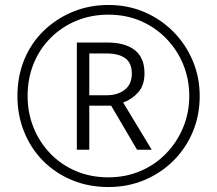

<svg xmlns="http://www.w3.org/2000/svg" viewBox="-20 -743 872 772"><path d="M416 9Q336 9 269 -19Q202 -47 153 -96.5Q104 -146 77 -213Q50 -280 50 -357Q50 -436 77.5 -503Q105 -570 155.5 -619Q206 -668 272.5 -695.5Q339 -723 416 -723Q494 -723 560.5 -694.5Q627 -666 677 -615.5Q727 -565 755 -498.5Q783 -432 783 -357Q783 -279 755 -212.5Q727 -146 677 -96.5Q627 -47 560.5 -19Q494 9 416 9ZM416 -30Q485 -30 544 -55Q603 -80 647 -125Q691 -170 716 -229.5Q741 -289 741 -357Q741 -424 717 -483Q693 -542 649 -587.5Q605 -633 546 -658.5Q487 -684 416 -684Q346 -684 287 -659.5Q228 -635 183.5 -590.5Q139 -546 115 -486.5Q91 -427 91 -357Q91 -290 114.5 -231Q138 -172 181.5 -126.5Q225 -81 284.5 -55.5Q344 -30 416 -30ZM289 -141V-572H412Q483 -572 522 -541.5Q561 -511 561 -448Q561 -400 535.5 -371.5Q510 -343 475 -331L590 -141H531L427 -318H339V-141ZM409 -360Q453 -360 481.5 -382Q510 -404 510 -447Q510 -490 483.5 -509Q457 -528 409 -528H339V-360Z"/></svg>

Font: Noto Sans Arabic UI Lt
Style: Regular
Weight: 300
Designer: Monotype Design Team, Nadine Chahine and Nizar Qandah
Foundry: Monotype Imaging Inc.
Version: Version 2.010; ttfautohint (v1.8.4.7-5d5b)